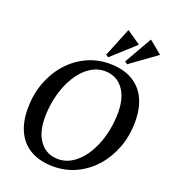

<svg xmlns="http://www.w3.org/2000/svg" viewBox="-168 -1061 1051 1196"><g transform="rotate(20 357.5 -463.0)"><path d="M325 16Q238.3 16 177.3 -17.4Q116.3 -50.8 84.5 -115Q52.7 -179.2 52.7 -269.4Q52.7 -362 82 -441.3Q111.4 -520.6 163.7 -579.9Q216 -639.2 286 -672.6Q356.1 -706 437.6 -706Q524.3 -706 585.3 -672.6Q646.3 -639.2 678.1 -575.5Q709.9 -511.8 709.9 -420.6Q709.9 -328 680.5 -248.7Q651.2 -169.4 598.9 -110.1Q546.6 -50.8 476.5 -17.4Q406.5 16 325 16ZM337.6 -37.3Q380.9 -37.3 419.2 -58.5Q457.6 -79.8 489.1 -117.8Q520.7 -155.9 543.4 -206.7Q566.2 -257.6 578.4 -316.6Q590.5 -375.7 590.5 -438.1Q590.5 -537.8 546.1 -595.2Q501.6 -652.7 424.9 -652.7Q381.7 -652.7 343.3 -631.5Q305 -610.2 273.4 -572.2Q241.9 -534.1 219.1 -483.3Q196.4 -432.4 184.2 -373.4Q172 -314.5 172 -251.9Q172 -153 216.5 -95.2Q260.9 -37.3 337.6 -37.3ZM539.7 -739.7 522.6 -752.3 626.3 -934H629.3L711.2 -866.7V-863.6ZM414.3 -740.6 397.4 -751.5 474.7 -941.8H477.7L565.7 -880.7V-877.6Z"/></g></svg>

Font: Platypi Light
Style: Italic
Weight: 300
Italic angle: -13°
Designer: David Sargent
Foundry: Bolt Cutter Type
Version: Version 1.200